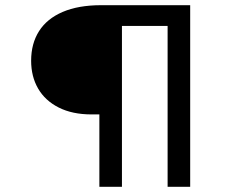

<svg xmlns="http://www.w3.org/2000/svg" viewBox="-20 -720 909 740"><path d="M363 0V-314L387 -279H333Q259 -279 206.5 -305.5Q154 -332 127 -378.5Q100 -425 100 -486Q100 -552 130.5 -600Q161 -648 221.5 -674Q282 -700 370 -700H713V0H626V-670L648 -620H397L450 -667V0Z"/></svg>

Font: Lexend Mega Light
Style: Regular
Weight: 300
Version: Version 1.007